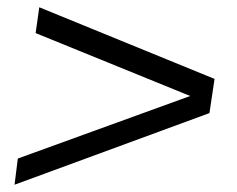

<svg xmlns="http://www.w3.org/2000/svg" viewBox="-20 -518 653 528"><path d="M20 -10 29 -82 503 -254 78 -427 88 -498 570 -301 556 -207Z"/></svg>

Font: Chivo Medium ExtraLight
Style: Italic
Weight: 250
Italic angle: -8.05°
Version: Version 2.002